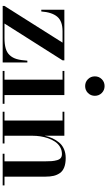

<svg xmlns="http://www.w3.org/2000/svg" viewBox="296 -1096 800 1432"><g transform="rotate(90 696.0 -380.0)"><path d="M213 -446.5Q138 -446.5 104.8 -407.2Q71.5 -368 65.5 -288H52.5V-460H430V-446.5L155.5 -13.5H262Q310 -13.5 341.2 -22.5Q372.5 -31.5 392 -52.8Q411.5 -74 420.5 -104.8Q429.5 -135.5 432.5 -184H446V0H24.5V-13.5L298 -446.5Z M570.5 -636Q549.5 -657 549.5 -687.5Q549.5 -718 570.5 -739Q591.5 -760 622 -760Q652.5 -760 673.5 -739Q694.5 -718 694.5 -687.5Q694.5 -657 673.5 -636Q652.5 -615 622 -615Q591.5 -615 570.5 -636ZM509 -13.5H574V-446.5H509V-460H689V-13.5H754V0H509Z M813.5 -13.5H879V-446.5H813.5V-460H992.5V-313.5Q999.5 -345 1011.5 -371.2Q1023.5 -397.5 1042.8 -420.8Q1062 -444 1091.5 -457Q1121 -470 1158 -470Q1199.5 -470 1227.8 -459Q1256 -448 1270.8 -426.8Q1285.5 -405.5 1291.5 -379.8Q1297.5 -354 1297.5 -319V-13.5H1363V0H1126.5V-13.5H1183.5V-308Q1183.5 -343 1181.8 -365Q1180 -387 1174.5 -406Q1169 -425 1157.8 -433.5Q1146.5 -442 1129 -442Q1099.5 -442 1075.8 -427.8Q1052 -413.5 1036.8 -390.8Q1021.5 -368 1011.2 -338.8Q1001 -309.5 996.8 -280.5Q992.5 -251.5 992.5 -223.5V-13.5H1050V0H813.5Z"/></g></svg>

Font: Bodoni* 16pt Medium
Style: Regular
Weight: 500
Version: Version 2.3